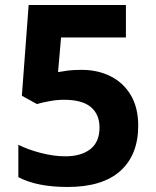

<svg xmlns="http://www.w3.org/2000/svg" viewBox="-20 -734 621 764"><path d="M305 -456Q370 -456 421 -430Q472 -404 501 -354.5Q530 -305 530 -234Q530 -118 459 -54Q388 10 249 10Q127 10 53 -29V-158Q90 -139 142 -125.5Q194 -112 240 -112Q303 -112 339.5 -140.5Q376 -169 376 -227Q376 -279 341.5 -308Q307 -337 234 -337Q207 -337 177 -331.5Q147 -326 127 -320L67 -353L94 -714H481V-585H223L211 -447Q227 -450 248.5 -453Q270 -456 305 -456Z"/></svg>

Font: Noto Sans Georgian Bold
Style: Regular
Weight: 700
Designer: Monotype Design Team, Akaki Razmadze
Foundry: Google LLC
Version: Version 2.005; ttfautohint (v1.8.4.7-5d5b)